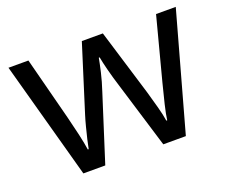

<svg xmlns="http://www.w3.org/2000/svg" viewBox="-94 -681 973 824"><g transform="rotate(-20 393.0 -269.0)"><path d="M523 -1 431 -303Q418 -344 408 -383Q398 -422 394 -445H390Q386 -422 377 -383Q368 -344 354 -302L258 -1H158L11 -537H102L176 -251Q187 -208 197 -164Q207 -120 211 -91H215Q218 -108 224 -133Q230 -158 237 -185.5Q244 -213 251 -235L346 -537H442L534 -235Q544 -200 555 -160Q566 -120 570 -92H574Q577 -117 587.5 -161Q598 -205 610 -251L685 -537H775L626 -1Z"/></g></svg>

Font: Apis
Style: Regular
Weight: 400
Designer: Monotype Design Team
Foundry: Monotype Imaging Inc.
Version: Version 2.000; build 0001